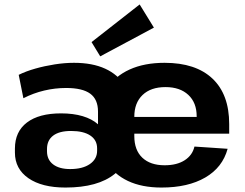

<svg xmlns="http://www.w3.org/2000/svg" viewBox="-20 -832 1101 862"><path d="M274 10Q168 10 107.5 -32Q47 -74 47 -147V-165Q47 -241 101 -282Q155 -323 254 -323Q309 -323 351 -310.5Q393 -298 420 -274V-331Q420 -386 385 -411.5Q350 -437 277 -437Q227 -437 178.5 -425.5Q130 -414 85 -391L64 -496Q96 -512 138.5 -524Q181 -536 226 -543Q271 -550 312 -550Q395 -550 452.5 -523.5Q510 -497 541 -447Q572 -397 572 -326L571 -232Q571 -113 495.5 -51.5Q420 10 274 10ZM295 -73Q351 -73 383.5 -95.5Q416 -118 416 -155V-166Q416 -203 385.5 -223.5Q355 -244 299 -244Q246 -244 218.5 -223Q191 -202 191 -163V-153Q191 -115 218.5 -94Q246 -73 295 -73ZM705 10Q617 10 554.5 -19.5Q492 -49 458.5 -104.5Q425 -160 425 -238V-302Q425 -379 460.5 -434.5Q496 -490 562 -520Q628 -550 719 -550Q859 -550 934 -479Q1009 -408 1009 -275V-232H554V-307H885L863 -279V-310Q863 -371 825.5 -406Q788 -441 723 -441Q657 -441 620 -405.5Q583 -370 583 -308V-221Q583 -158 619 -124Q655 -90 719 -90Q774 -90 809 -112.5Q844 -135 853 -174L1002 -164Q979 -80 901.5 -35Q824 10 705 10ZM671 -708 430 -579 391 -643 607 -812Z"/></svg>

Font: Pathway Extreme 28pt
Style: Bold
Weight: 700
Designer: Eduardo Rodriguez Tunni
Foundry: Eduardo Rodriguez Tunni
Version: Version 1.001;gftools[0.9.26]